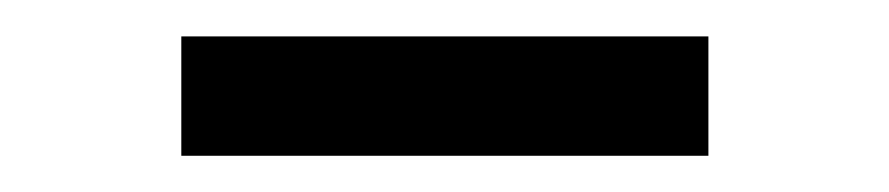

<svg xmlns="http://www.w3.org/2000/svg" viewBox="-20 -440 491 106"><path d="M80.1 -354V-419.9H371.1V-354Z"/></svg>

Font: Kelly Slab
Style: Regular
Weight: 400
Designer: Denis Masharov
Foundry: Denis Masharov
Version: Version 1.001